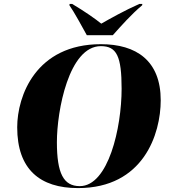

<svg xmlns="http://www.w3.org/2000/svg" viewBox="-20 -951 869 982"><path d="M424 -771H557C600 -819 651 -877 707 -924L708 -931H693C620 -899 538 -853 498 -830C467 -855 416 -891 349 -931H336L335 -924C358 -892 403 -809 424 -771ZM379 11C714 11 802 -266 802 -438C802 -641 677 -725 496 -725C164 -725 68 -461 68 -300C68 -85 184 11 379 11ZM388 1C305 1 271 -64 271 -224C271 -384 332 -715 496 -715C577 -715 602 -663 602 -497C602 -297 534 1 388 1Z"/></svg>

Font: Noto Serif Display Black
Style: Italic
Weight: 900
Italic angle: -12°
Designer: Monotype Design Team
Foundry: Monotype Imaging Inc.
Version: Version 2.009